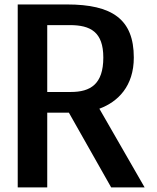

<svg xmlns="http://www.w3.org/2000/svg" viewBox="-20 -625 691 845"><path d="M417.3 -146.6C499.6 -176.9 568.9 -246.1 568.9 -371.7C568.9 -540.5 473.6 -605.4 274.5 -605.4H58V199.8H187.9V-129.2H283.1L469.3 199.8H616.5ZM287.5 -514.5C378.4 -514.5 434.7 -484.2 434.7 -371.7C434.7 -254.8 378.4 -220.2 291.8 -220.2H187.9V-514.5Z"/></svg>

Font: PleaseOptimize
Style: Demi-Bold
Weight: 600
Version: Version 001.000